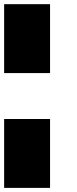

<svg xmlns="http://www.w3.org/2000/svg" viewBox="-20 -798 373 929"><path d="M222.2 111.1H0V-222.2H222.2ZM222.2 -444.4H0V-777.8H222.2Z"/></svg>

Font: Pixeloid Sans
Style: Bold
Weight: 700
Monospace: yes
Designer: GGBot
Version: 0.3